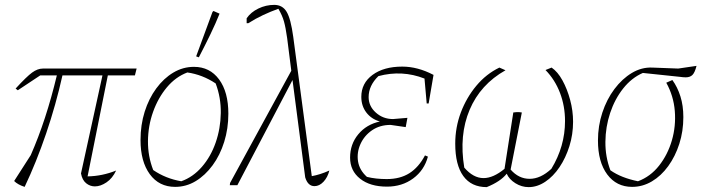

<svg xmlns="http://www.w3.org/2000/svg" viewBox="-20 -759 2892 787"><path d="M81 7Q53 -2 38 -17L106 -123Q169 -266 213 -450H145L53 -389L44 -396Q89 -445 111.5 -461.5Q134 -478 156 -478H540L533 -450H422L339 -36Q399 -37 456 -60Q441 -28 416.5 -11.5Q392 5 369 5Q349 5 333 -8Q317 -21 312 -48L400 -450H236Q209 -329 169 -211.5Q129 -94 81 7Z M698 7Q632 7 594 -45Q556 -97 556 -185Q556 -247 573 -301Q590 -355 620.5 -396.5Q651 -438 690.5 -461.5Q730 -485 775 -485Q840 -485 878 -433.5Q916 -382 916 -293Q916 -232 899 -177.5Q882 -123 851.5 -81.5Q821 -40 782 -16.5Q743 7 698 7ZM723 -16Q771 -33 807.5 -75Q844 -117 864 -174.5Q884 -232 885 -295.5Q886 -359 864 -417Q810 -453 748 -462Q700 -444 664 -401Q628 -358 607.5 -300.5Q587 -243 586.5 -180.5Q586 -118 608 -62Q659 -27 723 -16ZM795 -524 784 -528 851 -710 855 -714 880 -703Q864 -663 842.5 -618.5Q821 -574 795 -524Z M922 0 923 -9 1174 -469 1157 -603Q1151 -646 1144 -671Q1137 -696 1121 -723Q1090 -712 1059 -697.5Q1028 -683 998 -664H991V-684Q1008 -709 1039 -724Q1070 -739 1104 -739Q1138 -739 1155 -710.5Q1172 -682 1182 -608L1258 -37Q1292 -43 1330 -60Q1323 -32 1306 -14Q1289 4 1269 4Q1242 4 1231 -32L1179 -431L953 0Z M1566 6Q1497 6 1456 -26.5Q1415 -59 1415 -113Q1415 -168 1448.5 -208.5Q1482 -249 1537 -261Q1502 -271 1481.5 -298Q1461 -325 1461 -362Q1461 -418 1507 -452Q1553 -486 1629 -486Q1692 -486 1757 -452L1737 -335H1729L1720 -437Q1628 -473 1531 -447Q1491 -408 1491 -361Q1491 -324 1520.5 -297.5Q1550 -271 1591 -271L1650 -276L1643 -238L1581 -247Q1537 -247 1505 -225Q1473 -203 1457.5 -168.5Q1442 -134 1447.5 -98Q1453 -62 1484 -34Q1520 -25 1565 -25Q1620 -25 1658 -49Q1696 -73 1722 -122L1734 -117Q1719 -61 1673.5 -27.5Q1628 6 1566 6Z M1975 8Q1912 8 1879 -37.5Q1846 -83 1846 -170Q1846 -237 1869 -298Q1892 -359 1932.5 -407.5Q1973 -456 2027 -482L2052 -471Q1949 -413 1905 -309Q1861 -205 1883 -72Q1920 -29 1962 -29Q2002 -29 2048 -67L2084 -298Q2092 -299 2099 -299.5Q2106 -300 2119 -298L2073 -64Q2106 -26 2151 -26Q2196 -26 2240 -67Q2296 -159 2296 -263Q2296 -324 2275.5 -378Q2255 -432 2216 -472L2241 -482Q2266 -465 2285.5 -429.5Q2305 -394 2317 -349.5Q2329 -305 2329 -260Q2329 -208 2314 -160Q2299 -112 2273.5 -74Q2248 -36 2215 -14Q2182 8 2147 8Q2118 8 2092.5 -8Q2067 -24 2057 -47Q2032 -15 1975 8Z M2571 7Q2507 7 2469 -44Q2431 -95 2431 -183Q2431 -243 2449 -297.5Q2467 -352 2498.5 -394Q2530 -436 2570 -460Q2610 -484 2654 -482L2760 -478L2835 -489Q2828 -461 2818 -451.5Q2808 -442 2791 -442Q2786 -442 2780 -442.5Q2774 -443 2767 -444L2615 -460Q2569 -440 2534.5 -396.5Q2500 -353 2481 -296Q2462 -239 2461.5 -177.5Q2461 -116 2482 -61Q2505 -45 2533 -34Q2561 -23 2595 -16Q2646 -35 2681.5 -80Q2717 -125 2734 -183.5Q2751 -242 2746 -304Q2741 -366 2711 -420L2736 -431Q2757 -402 2769 -364Q2781 -326 2781 -279Q2781 -221 2764.5 -169.5Q2748 -118 2719 -78Q2690 -38 2652 -15.5Q2614 7 2571 7Z"/></svg>

Font: Piazzolla Thin
Style: Italic
Weight: 100
Italic angle: -11.3°
Designer: Juan Pablo del Peral
Foundry: Huerta Tipografica
Version: Version 1.330